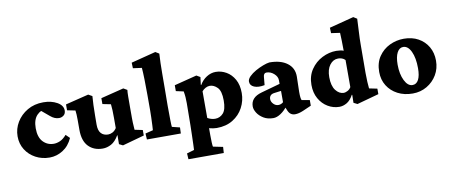

<svg xmlns="http://www.w3.org/2000/svg" viewBox="-64 -808 2928 1241"><g transform="rotate(-10 1399.5 -187.0)"><path d="M206.5 5.9Q155.8 5.9 114.5 -16.4Q73.2 -38.6 49.1 -77.1Q24.9 -115.7 24.9 -164.6Q24.9 -213.9 50.5 -256.8Q76.2 -299.8 121.6 -326.4Q167 -353 226.1 -353Q278.3 -353 316.2 -331.8Q354 -310.5 354 -277.3Q354 -256.3 340.6 -245.6Q327.1 -234.9 310.1 -234.9Q280.8 -234.9 253.9 -258.3L190.4 -311.5L234.9 -302.2Q203.6 -309.1 176.5 -280.8Q149.4 -252.4 149.4 -195.8Q149.4 -136.7 177.7 -106.9Q206.1 -77.1 248 -77.1Q267.6 -77.1 289.1 -86.4Q310.5 -95.7 332 -120.6L356.9 -96.2Q334.5 -45.9 293.5 -20Q252.4 5.9 206.5 5.9Z M776.9 -75.7 829.1 -64.9V-28.8L686 10.7L661.6 -1.5L662.1 -59.1L660.2 -60.1Q637.7 -21.5 610.1 -6.6Q582.5 8.3 554.2 8.3Q496.1 8.3 460.9 -28.1Q425.8 -64.5 425.8 -136.7V-203.6Q425.8 -240.7 422.4 -264.6L369.1 -275.4V-314L521 -351.6L546.4 -337.4Q544.4 -314.9 543 -279.5Q541.5 -244.1 541.5 -209L541 -150.4Q541 -111.8 557.9 -93.5Q574.7 -75.2 604.5 -75.2Q618.7 -75.2 633.5 -83Q648.4 -90.8 659.2 -107.9V-175.3Q659.2 -207.5 658.4 -224.6Q657.7 -241.7 655.3 -264.6L601.1 -275.4V-314L751.5 -351.6L775.9 -337.4Q773.9 -322.8 773.7 -294.2Q773.4 -265.6 773.4 -218.3V-153.3Q773.4 -142.6 773.9 -124.3Q774.4 -106 776.9 -75.7Z M844.7 0 842.3 -39.6 893.1 -52.2Q894 -62 895 -85.2Q896 -108.4 897 -135.3Q897.9 -162.1 897.9 -182.1V-281.7Q897.9 -335 896.7 -383.3Q895.5 -431.6 893.1 -461.4L835.4 -469.2L834 -505.9L996.1 -547.4L1020 -532.7Q1018.1 -500.5 1017.1 -470Q1016.1 -439.5 1016.1 -400.6Q1016.1 -361.8 1015.6 -304.7L1014.6 -193.4Q1014.6 -135.7 1015.4 -98.1Q1016.1 -60.5 1017.6 -52.2L1068.8 -39.6L1067.4 0Z M1086.9 172.4 1084.5 133.8 1132.8 119.6Q1133.3 112.3 1134.3 84.5Q1135.3 56.6 1136.2 21.5Q1137.2 -13.7 1137.7 -43L1139.2 -186Q1139.2 -209 1137.9 -226.1Q1136.7 -243.2 1132.8 -264.6L1083 -275.4V-314L1231 -351.6L1255.4 -337.4L1249 -287.6L1251.5 -285.6Q1269 -316.4 1297.6 -334.7Q1326.2 -353 1357.9 -353Q1394 -353 1426.8 -334.2Q1459.5 -315.4 1480 -279.1Q1500.5 -242.7 1500.5 -189.5Q1500.5 -138.7 1476.8 -94Q1453.1 -49.3 1408.7 -22Q1364.3 5.4 1302.2 5.4Q1280.3 5.4 1252.9 -2V43.5Q1252.9 68.4 1253.9 90.6Q1254.9 112.8 1256.8 119.6L1321.3 132.8L1318.8 172.4ZM1303.2 -55.2Q1334.5 -55.2 1356 -79.1Q1377.4 -103 1377.4 -162.1Q1377.4 -224.6 1354.2 -247.8Q1331.1 -271 1304.7 -271Q1290.5 -271 1276.6 -263.4Q1262.7 -255.9 1252.9 -244.1V-69.3Q1263.7 -63 1276.9 -59.1Q1290 -55.2 1303.2 -55.2Z M1674.3 5.9Q1636.7 5.9 1610.1 -10.3Q1583.5 -26.4 1569.3 -49.1Q1555.2 -71.8 1555.2 -91.3Q1555.2 -150.4 1627.4 -170.4L1751.5 -205.1V-228.5Q1751.5 -252.9 1729.2 -272.5Q1707 -292 1680.7 -292Q1661.6 -292 1659.7 -267.1L1654.8 -213.9Q1612.8 -205.6 1585.9 -216.8Q1559.1 -228 1559.1 -253.9Q1559.1 -270 1575.9 -286.9Q1592.8 -303.7 1617.9 -317.9Q1643.1 -332 1668.5 -341.6Q1693.8 -351.1 1710.4 -353Q1784.2 -353 1826.9 -321Q1869.6 -289.1 1869.6 -233.9L1867.2 -132.3Q1867.2 -108.4 1868.7 -96.7Q1870.1 -85 1873.5 -77.1L1925.8 -67.9V-31.2L1870.1 -6.8Q1840.3 5.9 1816.9 5.9Q1784.7 5.9 1771 -26.4L1755.4 -64L1772.9 -60.1Q1749.5 -28.8 1723.4 -11.5Q1697.3 5.9 1674.3 5.9ZM1720.7 -71.8Q1738.8 -71.8 1752.9 -84.5V-158.7L1711.4 -153.3Q1691.4 -151.4 1682.9 -142.1Q1674.3 -132.8 1674.3 -118.7Q1674.3 -101.1 1688.5 -86.4Q1702.6 -71.8 1720.7 -71.8Z M2225.1 10.7 2200.7 -1.5 2201.7 -53.2 2199.2 -54.7Q2180.2 -19.5 2156 -5.6Q2131.8 8.3 2107.4 8.3Q2067.4 8.3 2032 -12.7Q1996.6 -33.7 1974.9 -72Q1953.1 -110.4 1953.1 -162.1Q1953.1 -220.7 1981.9 -263.2Q2010.7 -305.7 2055.9 -328.6Q2101.1 -351.6 2148.9 -351.6Q2161.6 -351.6 2175.3 -349.6Q2189 -347.7 2196.8 -343.8Q2196.8 -376 2195.8 -409.9Q2194.8 -443.8 2193.8 -461.9L2136.2 -470.2L2134.8 -505.9L2295.4 -547.4L2318.8 -532.7Q2316.9 -483.9 2314.5 -444.1Q2312 -404.3 2312 -360.8L2311 -178.2Q2311 -141.1 2312.5 -119.4Q2314 -97.7 2315.9 -75.7L2368.7 -64.9V-28.8ZM2151.4 -75.7Q2160.2 -75.7 2174.8 -82.8Q2189.5 -89.8 2198.2 -105V-282.7Q2189 -292.5 2177 -296.6Q2165 -300.8 2152.3 -300.8Q2119.6 -300.8 2097.4 -271.7Q2075.2 -242.7 2075.2 -191.9Q2075.2 -134.8 2097.9 -105.2Q2120.6 -75.7 2151.4 -75.7Z M2589.4 5.9Q2533.7 5.9 2490.7 -16.6Q2447.8 -39.1 2423.3 -78.4Q2398.9 -117.7 2398.9 -168.9Q2398.9 -228.5 2426.8 -269.5Q2454.6 -310.5 2498.8 -331.8Q2543 -353 2592.3 -353Q2646 -353 2686.8 -330.6Q2727.5 -308.1 2750.5 -268.6Q2773.4 -229 2773.4 -177.7Q2773.4 -126 2748.8 -84.5Q2724.1 -43 2682.4 -18.6Q2640.6 5.9 2589.4 5.9ZM2597.2 -48.3Q2623 -48.3 2636.7 -74.5Q2650.4 -100.6 2650.4 -149.4Q2650.4 -217.3 2630.6 -259.3Q2610.8 -301.3 2579.1 -301.3Q2553.7 -301.3 2539.1 -273.2Q2524.4 -245.1 2524.4 -194.8Q2524.4 -132.8 2545.2 -90.6Q2565.9 -48.3 2597.2 -48.3Z"/></g></svg>

Font: Lateef ExtraBold
Style: Regular
Weight: 800
Designer: SIL International
Foundry: SIL International
Version: Version 4.200